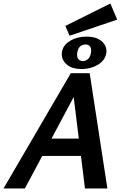

<svg xmlns="http://www.w3.org/2000/svg" viewBox="-39 -1076 697 1096"><path d="M446 0 373 -592H419L103 0H-19L365 -658H473L574 0ZM133 -186 188 -285H458L487 -186ZM358 -872 334 -928 591 -1056 630 -964ZM427 -682Q366 -682 336 -713.5Q306 -745 316 -786Q324 -821 363 -844Q402 -867 455 -867Q498 -867 525 -852Q552 -837 562.5 -813.5Q573 -790 566 -764Q556 -727 516.5 -704.5Q477 -682 427 -682ZM434 -727Q448 -727 462 -738Q476 -749 480 -774Q484 -795 476.5 -808.5Q469 -822 449 -822Q430 -822 418 -810.5Q406 -799 402 -776Q398 -749 409 -738Q420 -727 434 -727Z"/></svg>

Font: Ysabeau Infant
Style: Bold Italic
Weight: 700
Italic angle: -12°
Designer: Christian Thalmann (Catharsis Fonts)
Version: Version 2.001;gftools[0.9.30]; featfreeze: ss01,ss02,lnum